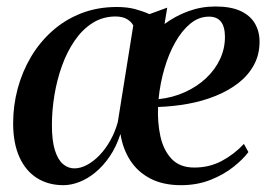

<svg xmlns="http://www.w3.org/2000/svg" viewBox="-20 -546 810 577"><path d="M482.5 -523 474.5 -474Q508 -498.5 546.5 -512.5Q585 -526.5 627 -526.5Q673.5 -526.5 702.8 -513Q732 -499.5 746 -475.5Q760 -451.5 760 -421Q760 -382 743.2 -351Q726.5 -320 696.8 -296.8Q667 -273.5 628 -257.8Q589 -242 544.8 -234Q500.5 -226 455 -224.5Q453 -178 462 -136.5Q471 -95 495.5 -68.8Q520 -42.5 564 -42.5Q609 -42.5 646.2 -62.2Q683.5 -82 713 -113.5L726.5 -89Q711 -68 682 -44.8Q653 -21.5 612.8 -5.5Q572.5 10.5 524 10.5Q470.5 10.5 432.2 -9.2Q394 -29 371.5 -63.8Q349 -98.5 342 -143.5Q329.5 -105 309.8 -76Q290 -47 266.5 -27.8Q243 -8.5 218.2 1Q193.5 10.5 170.5 10.5Q125 10.5 91 -11Q57 -32.5 38.2 -74.2Q19.5 -116 19.5 -175.5Q19.5 -229 33.2 -280Q47 -331 73.2 -375.2Q99.5 -419.5 137.5 -453.2Q175.5 -487 224.2 -506Q273 -525 331 -525Q362.5 -525 386.5 -518.5Q410.5 -512 429 -503.5ZM334 -179 380.5 -469.5Q374.5 -481 361.2 -488.8Q348 -496.5 326 -496.5Q287.5 -496 257 -476.2Q226.5 -456.5 203.8 -423Q181 -389.5 166 -347.5Q151 -305.5 143.5 -259.8Q136 -214 136 -170.5Q136 -123 145 -94.5Q154 -66 169.2 -53Q184.5 -40 203.5 -40Q222.5 -40 242.2 -50.8Q262 -61.5 280 -80.5Q298 -99.5 312 -124.8Q326 -150 334 -179ZM608 -496Q577.5 -496 552 -475Q526.5 -454 506.5 -418.5Q486.5 -383 473.8 -338.8Q461 -294.5 456.5 -248Q499 -252.5 535.5 -269Q572 -285.5 599 -310.8Q626 -336 641 -367.8Q656 -399.5 656 -435Q656 -465.5 644 -480.8Q632 -496 608 -496Z"/></svg>

Font: Merriweather 120pt Medium
Style: Italic
Weight: 500
Italic angle: -7.8°
Version: Version 2.101